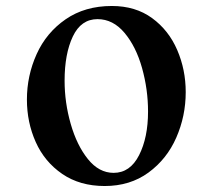

<svg xmlns="http://www.w3.org/2000/svg" viewBox="-20 -621 700 642"><path d="M601 -313Q601 -233 569.5 -161Q538 -89 476.5 -44Q415 1 330 1Q247 1 188 -39.5Q129 -80 99.5 -146Q70 -212 70 -288Q70 -368 102.5 -440Q135 -512 199.5 -556.5Q264 -601 354 -601Q433 -601 488.5 -560.5Q544 -520 572.5 -454Q601 -388 601 -313ZM196 -351Q196 -278 216.5 -206.5Q237 -135 274 -89Q311 -43 360 -43Q415 -43 445 -102Q475 -161 475 -248Q475 -322 455 -393.5Q435 -465 396.5 -511Q358 -557 306 -557Q251 -557 223.5 -499Q196 -441 196 -351Z"/></svg>

Font: Arya
Style: Bold
Weight: 700
Designer: Eduardo Rodriguez Tunni, Modular Infotech
Foundry: Eduardo Rodriguez Tunni, Modular Infotech
Version: Version 1.002